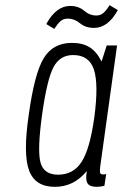

<svg xmlns="http://www.w3.org/2000/svg" viewBox="-20 -713 476 743"><path d="M393 -537 373 -475Q354 -513 327 -530Q300 -547 258 -547Q185 -547 149 -487.5Q113 -428 91 -267Q69 -117 92.5 -53.5Q116 10 192 10Q228 10 258.5 -4.5Q289 -19 316 -51Q310 -16 319 -3Q328 10 354 10Q362 10 368.5 9Q375 8 384 6L391 -40Q386 -38 383.5 -38Q381 -38 379 -38Q368 -38 367 -46.5Q366 -55 368 -70L433 -537ZM345 -259Q328 -137 296 -87Q264 -37 205 -37Q149 -37 136.5 -85Q124 -133 143 -270Q162 -406 187 -453Q212 -500 263 -500Q325 -500 343.5 -443.5Q362 -387 345 -259ZM190 -601Q202 -620 213.5 -630.5Q225 -641 242 -641Q268 -641 289.5 -623Q311 -605 344 -605Q370 -605 393 -621.5Q416 -638 436 -674L404 -693Q394 -676 382 -664.5Q370 -653 353 -653Q327 -653 305.5 -671.5Q284 -690 251 -690Q225 -690 202 -673Q179 -656 159 -620Z"/></svg>

Font: Secuela Light
Style: Italic
Weight: 300
Italic angle: -8°
Designer: Fernando Haro
Foundry: deFharo
Version: Version 1.708